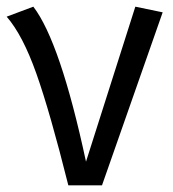

<svg xmlns="http://www.w3.org/2000/svg" viewBox="-22 -556 519 576"><path d="M78 -536Q159 -430 236 -71L384 -536L466 -519L284 0H183Q128 -220 87 -335.5Q46 -451 -2 -506Z"/></svg>

Font: FiraGO Book
Style: Regular
Weight: 350
Designer: bBox Type
Foundry: bBox Type GmbH
Version: Version 1.001;PS 001.001;hotconv 1.0.88;makeotf.lib2.5.64775